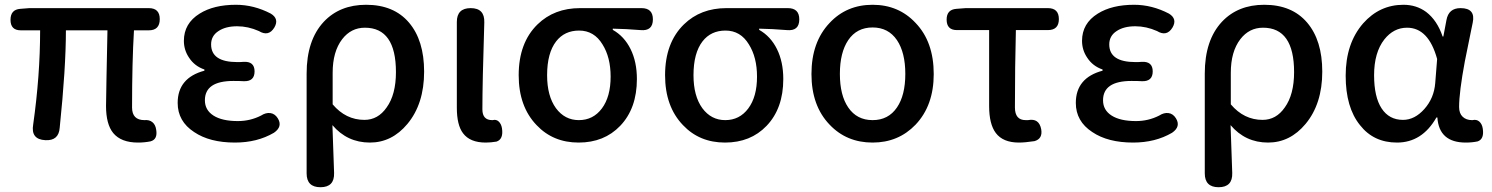

<svg xmlns="http://www.w3.org/2000/svg" viewBox="-20 -584 6249 804"><path d="M558 13Q487 13 454 -27Q424 -64 424 -140Q424 -163 426 -262Q429 -397 430 -457H256Q256 -300 230 -49Q226 6 170 3Q108 0 119 -63Q148 -268 148 -457H67Q24 -457 24 -501Q24 -544 65 -547L103 -550H376H603Q649 -550 649 -504Q649 -457 603 -457H541Q533 -324 533 -134Q533 -81 585 -81Q605 -83 618 -72.5Q631 -62 634 -41Q641 0 610 8Q585 13 558 13Z M964 13Q858 13 793 -31Q724 -76 724 -153Q724 -258 836 -288V-293Q795 -307 772 -342Q750 -374 750 -413Q750 -486 816 -527Q875 -564 968 -564Q1043 -564 1114 -527Q1150 -505 1129 -469Q1105 -429 1064 -454Q1019 -474 973 -474Q925 -474 895 -454Q864 -434 864 -398Q864 -324 974 -324Q991 -324 999 -325Q1046 -328 1046 -285Q1046 -242 1000 -244Q985 -245 957 -245Q838 -245 838 -164Q838 -123 874 -100Q910 -77 976 -77Q1028 -77 1073 -100Q1093 -113 1112 -110.5Q1131 -108 1143 -89Q1165 -54 1127 -28Q1057 13 964 13Z M1322 200Q1264 200 1264 142V-38V-276Q1264 -416 1336 -493Q1403 -564 1513 -564Q1629 -564 1692.5 -489.5Q1756 -415 1756 -284Q1756 -149 1686 -65Q1621 13 1529 13Q1434 13 1372 -60Q1373 -19 1376 54Q1378 111 1379 140Q1381 200 1322 200ZM1506 -82Q1563 -82 1599 -134Q1638 -188 1638 -282Q1638 -468 1508 -468Q1450 -468 1413 -420Q1373 -368 1373 -279V-213V-147Q1428 -82 1506 -82Z M2014 13Q1948 13 1919 -26Q1893 -60 1893 -133V-341V-492Q1893 -550 1951 -550Q2010 -550 2008 -490Q2000 -236 2000 -126Q2000 -81 2041 -81Q2042 -81 2043 -81Q2058 -85 2068.5 -75Q2079 -65 2082 -47Q2089 -1 2059 9Q2035 13 2014 13Z M2403 13Q2296 13 2227 -60Q2152 -138 2152 -269Q2152 -405 2231 -482Q2301 -550 2409 -550H2561H2666Q2714 -550 2714 -503Q2714 -453 2662 -458Q2601 -463 2546 -464V-459Q2594 -432 2620.5 -378.5Q2647 -325 2647 -253Q2647 -130 2577 -57Q2510 13 2403 13ZM2404 -81Q2464 -81 2500.5 -130Q2537 -179 2537 -263Q2537 -344 2503 -398Q2468 -456 2405 -456Q2344 -456 2309 -411Q2271 -362 2271 -269Q2271 -182 2308 -131Q2345 -81 2404 -81Z M3016 13Q2909 13 2840 -60Q2765 -138 2765 -269Q2765 -405 2844 -482Q2914 -550 3022 -550H3174H3279Q3327 -550 3327 -503Q3327 -453 3275 -458Q3214 -463 3159 -464V-459Q3207 -432 3233.5 -378.5Q3260 -325 3260 -253Q3260 -130 3190 -57Q3123 13 3016 13ZM3017 -81Q3077 -81 3113.5 -130Q3150 -179 3150 -263Q3150 -344 3116 -398Q3081 -456 3018 -456Q2957 -456 2922 -411Q2884 -362 2884 -269Q2884 -182 2921 -131Q2958 -81 3017 -81Z M3634 13Q3525 13 3454 -62Q3378 -141 3378 -274Q3378 -408 3454 -488Q3525 -564 3634 -564Q3743 -564 3814 -488Q3890 -409 3890 -274Q3890 -142 3814 -62Q3742 13 3634 13ZM3634 -81Q3700 -81 3736 -134Q3771 -185 3771 -274.5Q3771 -364 3736 -416Q3700 -469 3634 -469Q3568 -469 3532 -416Q3497 -364 3497 -274.5Q3497 -185 3532 -134Q3568 -81 3634 -81Z M4247 13Q4180 13 4150 -27Q4122 -64 4122 -140V-458H3987Q3944 -458 3944 -502Q3944 -544 3985 -547L4024 -550H4219H4368Q4414 -550 4414 -504Q4414 -458 4368 -458H4234Q4230 -305 4230 -134Q4230 -81 4275 -81Q4280 -81 4285 -81Q4331 -90 4340 -43Q4347 -3 4312 7Q4272 13 4247 13Z M4725 13Q4619 13 4554 -31Q4485 -76 4485 -153Q4485 -258 4597 -288V-293Q4556 -307 4533 -342Q4511 -374 4511 -413Q4511 -486 4577 -527Q4636 -564 4729 -564Q4804 -564 4875 -527Q4911 -505 4890 -469Q4866 -429 4825 -454Q4780 -474 4734 -474Q4686 -474 4656 -454Q4625 -434 4625 -398Q4625 -324 4735 -324Q4752 -324 4760 -325Q4807 -328 4807 -285Q4807 -242 4761 -244Q4746 -245 4718 -245Q4599 -245 4599 -164Q4599 -123 4635 -100Q4671 -77 4737 -77Q4789 -77 4834 -100Q4854 -113 4873 -110.5Q4892 -108 4904 -89Q4926 -54 4888 -28Q4818 13 4725 13Z M5083 200Q5025 200 5025 142V-38V-276Q5025 -416 5097 -493Q5164 -564 5274 -564Q5390 -564 5453.5 -489.5Q5517 -415 5517 -284Q5517 -149 5447 -65Q5382 13 5290 13Q5195 13 5133 -60Q5134 -19 5137 54Q5139 111 5140 140Q5142 200 5083 200ZM5267 -82Q5324 -82 5360 -134Q5399 -188 5399 -282Q5399 -468 5269 -468Q5211 -468 5174 -420Q5134 -368 5134 -279V-213V-147Q5189 -82 5267 -82Z M5830 13Q5732 13 5675 -60Q5615 -134 5615 -267Q5615 -402 5688 -486Q5757 -564 5857 -564Q5911 -564 5952 -534Q5998 -499 6021 -431H6024L6037 -500Q6046 -550 6096 -550Q6160 -550 6147 -489Q6145 -478 6140 -455Q6122 -369 6114 -327Q6090 -198 6090 -136Q6090 -109 6105 -95Q6120 -81 6144 -81Q6145 -81 6146 -81Q6163 -85 6174.5 -75Q6186 -65 6189 -46Q6196 -2 6168 8Q6145 13 6118 13Q6006 13 5999 -92H5995Q5935 13 5830 13ZM5855 -82Q5904 -82 5944.5 -127.5Q5985 -173 5990 -236L5998 -337Q5962 -468 5872 -468Q5816 -468 5777 -419Q5734 -364 5734 -269Q5734 -178 5765.5 -130Q5797 -82 5855 -82Z"/></svg>

Font: GenSenRounded TW M
Style: Regular
Weight: 500
Version: Version 1.501;PS 1;hotconv 16.6.51;makeotf.lib2.5.65220